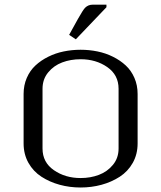

<svg xmlns="http://www.w3.org/2000/svg" viewBox="-20 -812 707 842"><path d="M446.8 -780.3 312.5 -639.6 283.2 -659.2 321.8 -729Q343.8 -768.1 353 -777.8Q366.7 -791.5 386.2 -791.5H446.8ZM166.5 -160.6Q166.5 -100.1 216.3 -65.7Q266.1 -31.2 333.5 -31.2Q377 -31.2 413.8 -45.2Q450.7 -59.1 475.3 -89.1Q500 -119.1 500 -160.6V-422.9Q500 -483.4 450.4 -517.8Q400.9 -552.2 333.5 -552.2Q290 -552.2 252.9 -538.3Q215.8 -524.4 191.2 -494.4Q166.5 -464.4 166.5 -422.9ZM83.5 -183.1V-399.9Q83.5 -438 97.4 -470.2Q111.3 -502.4 135.5 -524.9Q159.7 -547.4 191.7 -563.2Q223.6 -579.1 259.5 -586.4Q295.4 -593.8 333.5 -593.8Q371.6 -593.8 407.5 -586.4Q443.4 -579.1 475.3 -563.2Q507.3 -547.4 531.5 -524.9Q555.7 -502.4 569.6 -470.2Q583.5 -438 583.5 -399.9V-183.1Q583.5 -135.7 562.3 -97.9Q541 -60.1 505.1 -36.9Q469.2 -13.7 425.3 -1.7Q381.3 10.3 333.5 10.3Q285.6 10.3 241.7 -1.7Q197.8 -13.7 161.9 -36.9Q126 -60.1 104.7 -97.9Q83.5 -135.7 83.5 -183.1Z"/></svg>

Font: Resagnicto
Style: Regular
Weight: 500
Version: Version 0.9991